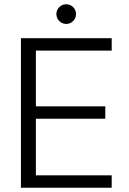

<svg xmlns="http://www.w3.org/2000/svg" viewBox="-20 -879 602 899"><path d="M78 0V-700H503V-642H148V-381H473V-323H148V-58H503V0ZM290 -767Q271 -767 257.5 -780.5Q244 -794 244 -813Q244 -832 257.5 -845.5Q271 -859 290 -859Q309 -859 322.5 -845.5Q336 -832 336 -813Q336 -794 322.5 -780.5Q309 -767 290 -767Z"/></svg>

Font: DM Sans Light
Style: Regular
Weight: 300
Designer: Colophon Foundry, Jonny Pinhorn
Foundry: Colophon Foundry
Version: Version 4.004; ttfautohint (v1.8.4.7-5d5b)